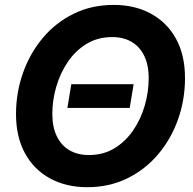

<svg xmlns="http://www.w3.org/2000/svg" viewBox="-20 -759 793 790"><path d="M529.8 -412.6 513.7 -314.9H257.3L273.4 -412.6ZM339.4 11.2Q252 11.2 185.8 -24.9Q119.6 -61 82.8 -128.4Q45.9 -195.8 45.9 -289.6Q45.9 -377.9 74.5 -458.7Q103 -539.6 156 -602.8Q209 -666 283 -702.4Q356.9 -738.8 448.2 -738.8Q535.2 -738.8 601.3 -702.6Q667.5 -666.5 704.3 -599.4Q741.2 -532.2 741.2 -437.5Q741.2 -348.1 712.4 -267.3Q683.6 -186.5 630.4 -123.8Q577.1 -61 503.2 -24.9Q429.2 11.2 339.4 11.2ZM345.7 -121.1Q405.3 -121.1 450.9 -148.9Q496.6 -176.8 528.1 -222.9Q559.6 -269 575.7 -325Q591.8 -380.9 591.8 -437Q591.8 -492.2 573.2 -529.8Q554.7 -567.4 521.2 -586.9Q487.8 -606.4 441.4 -606.4Q382.3 -606.4 336.4 -578.6Q290.5 -550.8 259.3 -504.6Q228 -458.5 211.7 -402.8Q195.3 -347.2 195.3 -290.5Q195.3 -235.8 213.9 -198Q232.4 -160.2 266.1 -140.6Q299.8 -121.1 345.7 -121.1Z"/></svg>

Font: Inter 28pt
Style: Bold Italic
Weight: 700
Italic angle: -9.3988°
Designer: Rasmus Andersson
Foundry: rsms
Version: Version 4.001;git-66647c0bb